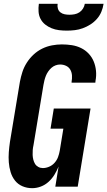

<svg xmlns="http://www.w3.org/2000/svg" viewBox="-20 -975 561 1003"><path d="M148 8Q121 8 97.5 -2Q74 -12 58.5 -31.5Q43 -51 35.5 -76Q28 -101 26 -127Q24 -153 26 -180Q28 -207 32 -234L84 -548Q89 -574 97 -599Q105 -624 120 -647.5Q135 -671 155.5 -690Q176 -709 200.5 -721Q225 -733 251.5 -738Q278 -743 303 -743Q330 -743 355.5 -739Q381 -735 403.5 -724Q426 -713 443 -695Q460 -677 469.5 -654Q479 -631 481.5 -605Q484 -579 479 -553L478 -543H354V-548Q357 -564 356 -580.5Q355 -597 347.5 -610.5Q340 -624 325.5 -631Q311 -638 294 -638Q282 -638 270 -633.5Q258 -629 248.5 -620.5Q239 -612 231.5 -601Q224 -590 219.5 -578.5Q215 -567 212 -555Q209 -543 207 -531L155 -217Q152 -204 151 -191Q150 -178 150.5 -165.5Q151 -153 154 -141Q157 -129 163 -119Q169 -109 180 -103Q191 -97 204 -97Q220 -97 236.5 -104Q253 -111 265 -124.5Q277 -138 283 -154Q289 -170 292 -187L311 -303H244L261 -408H453L386 0H269L286 -105Q277 -83 264.5 -62.5Q252 -42 234 -25.5Q216 -9 193.5 -0.5Q171 8 148 8ZM329 -815Q308 -815 288 -817.5Q268 -820 249.5 -827.5Q231 -835 216 -847Q201 -859 192 -876Q183 -893 181.5 -913.5Q180 -934 183 -955H281Q279 -942 282.5 -930Q286 -918 295.5 -910.5Q305 -903 317.5 -900.5Q330 -898 343 -898Q356 -898 369.5 -900.5Q383 -903 394.5 -910.5Q406 -918 413.5 -930Q421 -942 423 -955H521Q518 -934 509.5 -913.5Q501 -893 486 -876Q471 -859 452 -847Q433 -835 412.5 -827.5Q392 -820 371 -817.5Q350 -815 329 -815Z"/></svg>

Font: Iosevka Term Curly Extrabold
Style: Italic
Weight: 800
Italic angle: -9°
Designer: Belleve Invis
Foundry: Belleve Invis
Version: Version 32.3.0